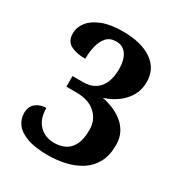

<svg xmlns="http://www.w3.org/2000/svg" viewBox="-173 -843 911 973"><g transform="rotate(30 282.5 -357.0)"><path d="M248 10Q172 10 125.5 -7Q79 -24 58 -52.5Q37 -81 37 -116Q37 -154 62 -174Q87 -194 122 -194Q122 -130 156 -95Q190 -60 245 -60Q278 -60 305.5 -73Q333 -86 350 -118Q367 -150 367 -207Q367 -264 327 -301Q287 -338 213 -338H156V-400H217Q260 -400 288 -418.5Q316 -437 329.5 -470.5Q343 -504 343 -547Q343 -601 322 -632Q301 -663 261 -663Q225 -663 205 -640.5Q185 -618 176.5 -582.5Q168 -547 168 -508Q116 -508 82.5 -525.5Q49 -543 49 -589Q49 -625 73 -655.5Q97 -686 145 -705Q193 -724 265 -724Q373 -724 435 -681.5Q497 -639 497 -561Q497 -516 477 -481Q457 -446 422.5 -420.5Q388 -395 344 -381Q374 -376 405 -363.5Q436 -351 462.5 -330.5Q489 -310 505.5 -279.5Q522 -249 522 -206Q522 -145 499 -103.5Q476 -62 436.5 -37Q397 -12 348 -1Q299 10 248 10Z"/></g></svg>

Font: Noto Serif Myanmar
Style: Regular
Weight: 400
Designer: Ben Mitchell and the Monotype Design Team
Foundry: Monotype Imaging Inc.
Version: Version 2.106